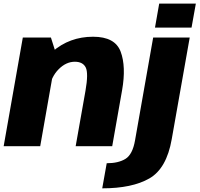

<svg xmlns="http://www.w3.org/2000/svg" viewBox="-32 -798 1089 1048"><path d="M-12 0H187.5L275.5 -500L246 -593H92.5ZM381 0H580.5L634.5 -306Q657 -435 626.5 -516.2Q596 -597.5 476 -597.5Q347.5 -597.5 253.8 -515.8Q160 -434 145.5 -353L235.5 -312Q247.5 -379.5 288.2 -420.2Q329 -461 376.5 -461Q420 -461 435.8 -430Q451.5 -399 434.5 -302ZM526 230Q689 230 783.2 176Q877.5 122 905.5 -39L1003.5 -593H804L705 -31.5Q691.5 45.5 652.8 69.2Q614 93 550.5 93ZM837 -778.5 814 -647.5H1013.5L1037 -778.5Z"/></svg>

Font: Anybody UltraCondensed Thin ExtraBold
Style: Italic
Weight: 800
Italic angle: -10°
Version: Version 1.111